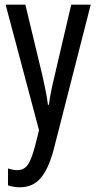

<svg xmlns="http://www.w3.org/2000/svg" viewBox="-20 -557 410 817"><path d="M4 -537H88L161 -233Q167 -205 173.5 -174Q180 -143 184 -111H188Q195 -164 212 -233L283 -537H366L208 81Q186 163 152.5 201.5Q119 240 64 240Q52 240 40 238Q28 236 14 232V160Q24 163 34 165Q44 167 53 167Q82 167 98 144.5Q114 122 129 65L146 -3Z"/></svg>

Font: Noto Sans Oriya ExtCond
Style: Regular
Weight: 400
Width: 2
Designer: Amélie Bonet and Sol Matas
Foundry: Google LLC
Version: Version 2.006; ttfautohint (v1.8.4.7-5d5b)